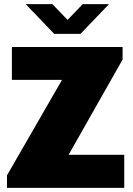

<svg xmlns="http://www.w3.org/2000/svg" viewBox="-20 -915 648 935"><path d="M372 -750 511 -895H383L309 -818L235 -895H105L244 -750ZM577 -625V-686H38V-526H282L14 -61V0H585V-161H314Z"/></svg>

Font: Chivo Light
Style: Bold
Weight: 900
Designer: Hector Gatti
Foundry: Omnibus-Type
Version: Version 1.003;PS 001.003;hotconv 1.0.70;makeotf.lib2.5.58329